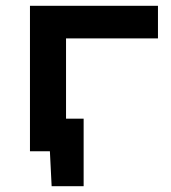

<svg xmlns="http://www.w3.org/2000/svg" viewBox="-20 -520 588 660"><path d="M83 0V-500H523V-388H207V-112H267.5V120H157.5L151.5 0Z"/></svg>

Font: Science Gothic
Style: Regular
Weight: 400
Designer: Thomas Phinney, Vassil Kateliev, Brandon Buerkle
Foundry: Font Detective LLC
Version: Version 1.018